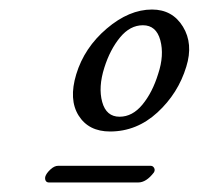

<svg xmlns="http://www.w3.org/2000/svg" viewBox="-20 -544 417 403"><path d="M299 -524Q342 -524 364 -488Q386 -452 371 -404Q354 -348 310.5 -308Q267 -268 211 -268Q166 -268 145 -301.5Q124 -335 140 -388Q157 -444 204 -484Q251 -524 299 -524ZM280 -491Q253 -491 232 -465.5Q211 -440 199 -402Q186 -361 194.5 -330Q203 -299 231 -299Q258 -299 279 -324.5Q300 -350 312 -389Q325 -428 316.5 -459.5Q308 -491 280 -491ZM102 -196H296Q301 -196 303.5 -191.5Q306 -187 303 -182Q287 -161 270 -161H83Q78 -161 76 -164.5Q74 -168 75 -173Q77 -180 85.5 -188Q94 -196 102 -196Z"/></svg>

Font: EB Garamond 12
Style: Italic
Weight: 400
Italic angle: -17°
Version: Version 0.016; ttfautohint (v1.8.4)